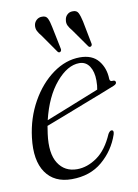

<svg xmlns="http://www.w3.org/2000/svg" viewBox="-74 -664 518 723"><g transform="rotate(-10 184.5 -303.0)"><path d="M326 -130Q306 -71.5 259.2 -31.8Q212.5 8 142 8Q75.5 8 43 -39Q10.5 -86 21 -172Q30 -246 64 -306.5Q98 -367 147.5 -402.8Q197 -438.5 251 -438.5Q298 -438.5 321.5 -409.8Q345 -381 346 -339.5Q346.5 -328.5 357.5 -330Q366.5 -331 368.5 -324.5Q371 -316 357 -310.5Q340 -303.5 305.8 -290.2Q271.5 -277 230.2 -261Q189 -245 150.5 -230Q112 -215 86.5 -205.5Q84 -191 82 -176Q72 -102 96.5 -63.8Q121 -25.5 168.5 -25.5Q207.5 -25.5 245 -51.8Q282.5 -78 307.5 -136Q315 -148 321.5 -147Q331 -146 326 -130ZM245 -417.5Q200 -417.5 156 -365.8Q112 -314 91 -226.5Q119 -237.5 157.5 -252.8Q196 -268 233.2 -283Q270.5 -298 294.5 -307.5Q297.5 -320.5 297.5 -342Q297.5 -375.5 283.8 -396.5Q270 -417.5 245 -417.5ZM168.5 -569.5 186 -484Q188 -476.5 183 -472Q177 -468 172 -474.5L123.5 -544Q114 -555 109 -565.2Q104 -575.5 106 -588Q108 -599 116.5 -606.5Q125 -614 136.5 -614Q152.5 -615 158.5 -602.8Q164.5 -590.5 168.5 -569.5ZM286.5 -569.5 303 -484.5Q305.5 -476 300 -472Q294 -468.5 289.5 -474.5L240.5 -544Q231 -555 226.2 -565Q221.5 -575 224 -587.5Q225.5 -598.5 233.8 -606.2Q242 -614 254 -614Q270 -615 276 -602.8Q282 -590.5 286.5 -569.5Z"/></g></svg>

Font: Fraunces 144pt S050 Light
Style: Italic
Weight: 300
Italic angle: -16°
Version: Version 1.000; ttfautohint (v1.8.3)